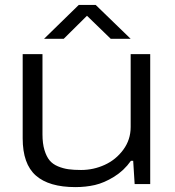

<svg xmlns="http://www.w3.org/2000/svg" viewBox="-20 -745 707 777"><path d="M158.2 -587.9 298.8 -725.1H367.2L508.8 -587.9H428.2L332 -681.2L237.8 -587.9ZM285.2 12.2Q178.2 12.2 125 -34.7Q71.8 -81.5 71.8 -185.1V-525.9H151.9V-201.2Q151.9 -164.6 159.9 -137.9Q168 -111.3 180.7 -95.9Q193.4 -80.6 214.6 -71.8Q235.8 -63 257.1 -60.1Q278.3 -57.1 308.1 -57.1Q358.4 -57.1 403.8 -77.9Q449.2 -98.6 479 -139.2Q508.8 -179.7 508.8 -231V-525.9H587.9V0H524.9L519 -94.2H509.8Q481.9 -54.7 441.7 -29.8Q401.4 -4.9 364 3.7Q326.7 12.2 285.2 12.2Z"/></svg>

Font: Archivo Expanded Light
Style: Regular
Weight: 300
Width: 7
Designer: Hector Gatti
Foundry: Omnibus-Type
Version: Version 2.001